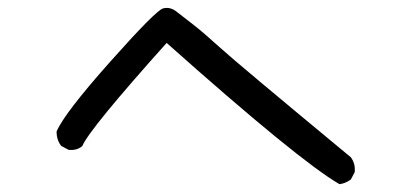

<svg xmlns="http://www.w3.org/2000/svg" viewBox="-20 -588 1040 492"><path d="M850 -116Q745 -177 407 -478Q209 -257 191 -214Q178 -202 156 -204L137 -214Q125 -229 125 -251Q145 -298 262.5 -430Q380 -562 398 -566.5Q416 -571 432 -558.5Q448 -546 474.5 -525.5Q501 -505 545 -465Q589 -425 879 -185Q891 -169 889 -147L879 -128Q865 -118 850 -116Z"/></svg>

Font: Kosefont JP
Style: Regular
Weight: 400
Designer: Nozomi Seto 瀬戸のぞみ
Version: Version 3.00;June 19, 2020